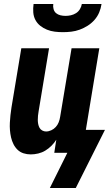

<svg xmlns="http://www.w3.org/2000/svg" viewBox="-20 -760 542 955"><path d="M293 -600Q272 -600 252 -602.5Q232 -605 213.5 -612.5Q195 -620 180 -632Q165 -644 156 -661Q147 -678 145.5 -698.5Q144 -719 147 -740H245Q243 -727 246.5 -714.5Q250 -702 259 -694.5Q268 -687 280.5 -684Q293 -681 306 -681Q319 -681 332.5 -684Q346 -687 358 -694.5Q370 -702 377.5 -714.5Q385 -727 387 -740H485Q482 -719 473.5 -698.5Q465 -678 450 -661Q435 -644 416 -632Q397 -620 376.5 -612.5Q356 -605 335 -602.5Q314 -600 293 -600ZM228 175 315 0H250L260 -65Q250 -49 236 -35Q222 -21 205.5 -11Q189 -1 170 3.5Q151 8 133 8Q114 8 97 2.5Q80 -3 67.5 -15Q55 -27 47 -43Q39 -59 35 -76.5Q31 -94 29.5 -112.5Q28 -131 29 -149.5Q30 -168 32 -187Q34 -206 37 -225L86 -520H224L172 -206Q170 -195 169 -184.5Q168 -174 168 -163.5Q168 -153 170 -143Q172 -133 176.5 -124.5Q181 -116 190 -111Q199 -106 209 -106Q222 -106 235 -112Q248 -118 257.5 -128.5Q267 -139 272 -152Q277 -165 279 -178L336 -520H474L407 -114H502L357 175Z"/></svg>

Font: Iosevka Curly Heavy
Style: Italic
Weight: 900
Italic angle: -9°
Monospace: yes
Designer: Belleve Invis
Foundry: Belleve Invis
Version: Version 22.1.2; ttfautohint (v1.8.4)